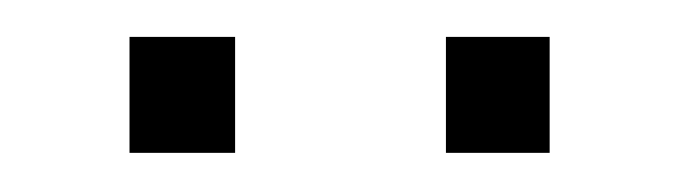

<svg xmlns="http://www.w3.org/2000/svg" viewBox="-20 -671 367 102"><path d="M104.9 -651.4H48.8V-589.8H104.9ZM272 -651.4H216.9V-589.8H272Z"/></svg>

Font: SaysetthaMai Thin
Style: Regular
Weight: 100
Designer: John M. Durdin
Foundry: Lao Script for Windows
Version: Version 1.101